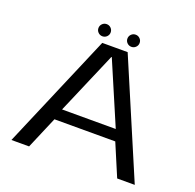

<svg xmlns="http://www.w3.org/2000/svg" viewBox="-135 -922 1076 1062"><g transform="rotate(20 403.0 -391.0)"><path d="M40 0 328.5 -676.5H478L766 0H662.5L582.5 -189H224.5L144 0ZM245.5 -254.5H561.5L405 -620.5H402.5ZM316.5 -711Q301.5 -711 291 -721.5Q280.5 -732 280.5 -746.5Q280.5 -761.5 291 -772Q301.5 -782.5 316.5 -782.5Q331.5 -782.5 342 -772Q352.5 -761.5 352.5 -746.5Q352.5 -732 342 -721.5Q331.5 -711 316.5 -711ZM487 -711Q472 -711 461.5 -721.5Q451 -732 451 -746.5Q451 -761.5 461.5 -772Q472 -782.5 487 -782.5Q502 -782.5 512.5 -772Q523 -761.5 523 -746.5Q523 -732 512.5 -721.5Q502 -711 487 -711Z"/></g></svg>

Font: Anybody ExtraExpanded
Style: Regular
Weight: 400
Width: 8
Designer: Tyler Finck
Foundry: Etcetera Type Company
Version: Version 1.010; ttfautohint (v1.8.3) -l 8 -r 50 -G 200 -x 14 